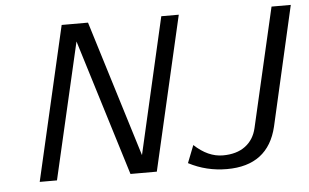

<svg xmlns="http://www.w3.org/2000/svg" viewBox="-50 -770 1392 864"><g transform="rotate(-5 646.0 -337.5)"><path d="M769 -24 800 -103Q862 -45 929 -45Q991 -45 1030 -74Q1069 -103 1081 -155L1205 -693H1292L1169 -154Q1128 18 942 18Q849 18 769 -24ZM97 2 257 -693H376L566 -78L707 -693H786L626 2H507L317 -613L175 2Z"/></g></svg>

Font: Coval
Style: Light Italic
Weight: 300
Foundry: Context Ltd
Version: Version 001.000